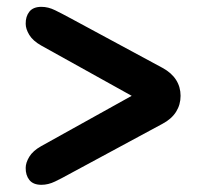

<svg xmlns="http://www.w3.org/2000/svg" viewBox="-20 -618 589 553"><path d="M377.3 -332V-352L98.5 -197Q74.7 -183.6 64.3 -166.4Q54 -149.2 54 -134.6Q53.6 -113.5 64.6 -99.6Q75.6 -85.7 99.4 -85.7Q118.9 -85.7 138.7 -95.3Q158.5 -104.8 187.3 -120.8L448.1 -261.5Q474.1 -275.3 487.1 -295.9Q500.1 -316.5 500.1 -342Q500.1 -367.5 487.1 -387.9Q474.1 -408.3 448.1 -422.5L187.3 -563.2Q158.5 -578.8 138.7 -588.5Q118.9 -598.3 99.4 -598.3Q75.6 -598.3 64.6 -584.4Q53.6 -570.5 54 -549.4Q54 -534.7 64.3 -517.6Q74.7 -500.4 98.5 -487Z"/></svg>

Font: Fraunces SuperSoft 9pt
Style: Regular
Weight: 900
Version: Version 1.000;[b76b70a41]